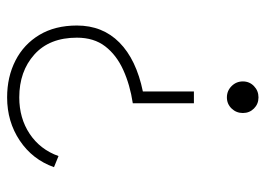

<svg xmlns="http://www.w3.org/2000/svg" viewBox="-126 -628 764 553"><g transform="rotate(90 256.5 -351.0)"><path d="M277 -527V-351Q224 -343 181 -323.5Q138 -304 113 -271.5Q88 -239 88 -190Q88 -111 136.5 -67.5Q185 -24 260 -24Q320 -24 365 -54Q410 -84 429 -137L461 -124Q439 -62 384.5 -25.5Q330 11 260 11Q201 11 154 -13Q107 -37 80 -82Q53 -127 53 -190Q53 -264 102 -312.5Q151 -361 243 -380V-527ZM260 -713Q279 -713 292 -700Q305 -687 305 -668Q305 -649 292 -635.5Q279 -622 260 -622Q241 -622 227.5 -635.5Q214 -649 214 -668Q214 -687 227.5 -700Q241 -713 260 -713Z"/></g></svg>

Font: Zen Kaku Gothic New Light
Style: Regular
Weight: 300
Designer: Yoshimichi Ohira
Foundry: Positype
Version: Version 1.002